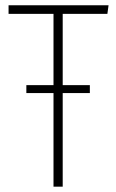

<svg xmlns="http://www.w3.org/2000/svg" viewBox="-20 -702 436 722"><path d="M383.8 -649.9H215.8V-381.8H317.9V-352.1H215.8V0H181.2V-352.1H79.1V-381.8H181.2V-649.9H12.2V-682.1H388.2Z"/></svg>

Font: Fira Sans Compressed UltraLight
Style: Regular
Weight: 200
Width: 1
Designer: Carrois Corporate & Edenspiekermann AG
Foundry: Carrois Corporate GbR & Edenspiekermann AG
Version: Version 4.203;PS 004.203;hotconv 1.0.88;makeotf.lib2.5.64775